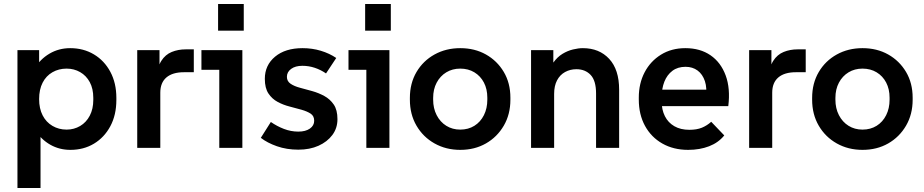

<svg xmlns="http://www.w3.org/2000/svg" viewBox="-20 -737 4605 957"><path d="M67 200V-487H175V-369L152 -395Q180 -442 226.5 -469.5Q273 -497 330 -497Q396 -497 448 -466Q500 -435 530 -379Q560 -323 560 -249V-239Q560 -164 530 -108Q500 -52 448.5 -21Q397 10 331 10Q276 10 231 -15.5Q186 -41 158 -85L182 -112V200ZM312 -91Q349 -91 379.5 -109Q410 -127 427.5 -160.5Q445 -194 445 -239V-249Q445 -295 427.5 -327.5Q410 -360 379.5 -377.5Q349 -395 312 -395Q273 -395 241.5 -377Q210 -359 192.5 -325Q175 -291 175 -243Q175 -196 192.5 -162Q210 -128 241.5 -109.5Q273 -91 312 -91Z M664 0V-487H775V-346L761 -347Q764 -402 784 -433.5Q804 -465 836 -478Q868 -491 906 -491H946V-377H897Q840 -377 809.5 -351Q779 -325 779 -275V0Z M1073 0V-441L1124 -389H984V-487H1188V0ZM1067 -584V-717H1195V-584Z M1467 9Q1409 9 1360.5 -8Q1312 -25 1280 -50L1330 -129Q1360 -108 1395 -94.5Q1430 -81 1467 -81Q1503 -81 1524.5 -96Q1546 -111 1546 -135Q1546 -159 1528.5 -170.5Q1511 -182 1483 -190Q1455 -198 1423.5 -206Q1392 -214 1364 -229Q1336 -244 1318 -271Q1300 -298 1300 -344Q1300 -412 1351 -454.5Q1402 -497 1488 -497Q1536 -497 1579 -484Q1622 -471 1656 -448L1605 -371Q1579 -389 1549 -399Q1519 -409 1487 -409Q1452 -409 1431 -393.5Q1410 -378 1410 -354Q1410 -332 1428.5 -319.5Q1447 -307 1475.5 -299.5Q1504 -292 1536 -283Q1568 -274 1596.5 -258.5Q1625 -243 1643.5 -216Q1662 -189 1662 -143Q1662 -98 1636.5 -64Q1611 -30 1567.5 -10.5Q1524 9 1467 9Z M1806 0V-441L1857 -389H1717V-487H1921V0ZM1800 -584V-717H1928V-584Z M2274 10Q2203 10 2146 -22Q2089 -54 2056 -110.5Q2023 -167 2023 -240V-249Q2023 -322 2056 -378Q2089 -434 2146 -465.5Q2203 -497 2274 -497Q2346 -497 2402 -465.5Q2458 -434 2491 -378.5Q2524 -323 2524 -250V-240Q2524 -167 2491 -110.5Q2458 -54 2402 -22Q2346 10 2274 10ZM2274 -91Q2314 -91 2344.5 -110Q2375 -129 2392 -163Q2409 -197 2409 -240V-250Q2409 -293 2392 -325.5Q2375 -358 2344.5 -376.5Q2314 -395 2274 -395Q2235 -395 2204.5 -376.5Q2174 -358 2156.5 -325Q2139 -292 2139 -249V-240Q2139 -197 2156.5 -163Q2174 -129 2204.5 -110Q2235 -91 2274 -91Z M2627 0V-487H2738V-353H2707Q2718 -397 2738 -425Q2758 -453 2783.5 -468.5Q2809 -484 2836 -490.5Q2863 -497 2885 -497Q2967 -497 3016.5 -443.5Q3066 -390 3066 -290V0H2951V-271Q2951 -335 2924 -363.5Q2897 -392 2853 -392Q2822 -392 2796.5 -378Q2771 -364 2756.5 -336.5Q2742 -309 2742 -269V0Z M3410 10Q3337 10 3281.5 -21.5Q3226 -53 3195 -109.5Q3164 -166 3164 -241V-251Q3164 -321 3193 -376.5Q3222 -432 3274.5 -464.5Q3327 -497 3396 -497Q3470 -497 3521.5 -461.5Q3573 -426 3597 -361Q3621 -296 3610 -208H3247V-290H3549L3498 -248Q3505 -298 3493.5 -332.5Q3482 -367 3457 -385.5Q3432 -404 3397 -404Q3358 -404 3331.5 -384Q3305 -364 3291.5 -330Q3278 -296 3278 -251V-231Q3278 -190 3294 -158Q3310 -126 3341 -108Q3372 -90 3416 -90Q3453 -90 3478.5 -100.5Q3504 -111 3525 -130L3590 -62Q3561 -26 3514.5 -8Q3468 10 3410 10Z M3714 0V-487H3825V-346L3811 -347Q3814 -402 3834 -433.5Q3854 -465 3886 -478Q3918 -491 3956 -491H3996V-377H3947Q3890 -377 3859.5 -351Q3829 -325 3829 -275V0Z M4279 10Q4208 10 4151 -22Q4094 -54 4061 -110.5Q4028 -167 4028 -240V-249Q4028 -322 4061 -378Q4094 -434 4151 -465.5Q4208 -497 4279 -497Q4351 -497 4407 -465.5Q4463 -434 4496 -378.5Q4529 -323 4529 -250V-240Q4529 -167 4496 -110.5Q4463 -54 4407 -22Q4351 10 4279 10ZM4279 -91Q4319 -91 4349.5 -110Q4380 -129 4397 -163Q4414 -197 4414 -240V-250Q4414 -293 4397 -325.5Q4380 -358 4349.5 -376.5Q4319 -395 4279 -395Q4240 -395 4209.5 -376.5Q4179 -358 4161.5 -325Q4144 -292 4144 -249V-240Q4144 -197 4161.5 -163Q4179 -129 4209.5 -110Q4240 -91 4279 -91Z"/></svg>

Font: SUSE SemiBold
Style: Regular
Weight: 600
Designer: Rene Bieder
Foundry: SUSE
Version: Version 1.000